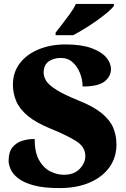

<svg xmlns="http://www.w3.org/2000/svg" viewBox="-20 -951 645 981"><path d="M284 10Q203 10 152 -4Q101 -18 73 -40Q45 -62 34.5 -86Q24 -110 24 -129Q24 -174 43.5 -198Q63 -222 93 -231.5Q123 -241 157 -241Q157 -173 179.5 -133Q202 -93 236.5 -75.5Q271 -58 306 -58Q359 -58 387.5 -88.5Q416 -119 416 -153Q416 -201 368.5 -230.5Q321 -260 240 -293Q164 -324 122 -359Q80 -394 63 -434Q46 -474 46 -518Q46 -582 81.5 -628Q117 -674 178 -699Q239 -724 315 -724Q396 -724 447.5 -705Q499 -686 523 -657.5Q547 -629 547 -598Q547 -561 514.5 -535Q482 -509 402 -509Q402 -543 389 -576.5Q376 -610 351.5 -632.5Q327 -655 291 -655Q254 -655 228.5 -637Q203 -619 203 -579Q203 -559 216 -538Q229 -517 267.5 -492.5Q306 -468 380 -438Q456 -408 498.5 -373.5Q541 -339 558 -299.5Q575 -260 575 -212Q575 -147 539.5 -97Q504 -47 438.5 -18.5Q373 10 284 10ZM264 -784Q279 -803 299 -829Q319 -855 338.5 -882Q358 -909 368 -931H562V-921Q553 -908 529.5 -888Q506 -868 475 -846Q444 -824 412 -804.5Q380 -785 354 -771H264Z"/></svg>

Font: Noto Serif Devanagari Black
Style: Regular
Weight: 900
Designer: Universal Thirst, Indian Type Foundry and the Monotype Design Team
Foundry: Monotype Imaging Inc.
Version: Version 2.004; ttfautohint (v1.8.4.7-5d5b)